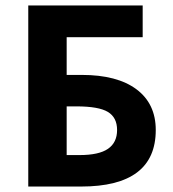

<svg xmlns="http://www.w3.org/2000/svg" viewBox="-20 -683 633 703"><path d="M224.1 -408.7H279.3Q409.2 -408.7 479.7 -356Q550.3 -303.2 550.3 -207Q550.3 0 276.9 0H83.5V-663.1H502.4V-546.9H224.1ZM224.1 -115.2H271Q342.3 -115.2 375.5 -138.2Q408.7 -161.1 408.7 -207Q408.7 -252.9 375 -273.2Q341.3 -293.5 259.8 -293.5H224.1Z"/></svg>

Font: Bpm'online Open Sans
Style: Bold
Weight: 700
Foundry: Ascender Corporation
Version: Version 1.10